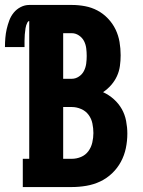

<svg xmlns="http://www.w3.org/2000/svg" viewBox="-58 -755 578 775"><path d="M34 0V-114H60V-670Q58 -670 56 -668.5Q54 -667 53 -665Q47 -654 45 -641Q43 -628 42 -615.5Q41 -603 41 -590.5Q41 -578 41 -565H-38Q-38 -583 -36.5 -601.5Q-35 -620 -31 -637.5Q-27 -655 -20.5 -672.5Q-14 -690 -2.5 -704Q9 -718 25.5 -726.5Q42 -735 60 -735H232Q259 -735 285.5 -730Q312 -725 335.5 -712.5Q359 -700 378 -680Q397 -660 408.5 -636Q420 -612 424.5 -585.5Q429 -559 429 -532Q429 -510 426 -488.5Q423 -467 414 -447.5Q405 -428 390.5 -411.5Q376 -395 358 -383Q382 -372 401.5 -354.5Q421 -337 433.5 -315Q446 -293 451 -267Q456 -241 456 -216Q456 -186 450 -157Q444 -128 430 -102Q416 -76 394.5 -55.5Q373 -35 346.5 -22.5Q320 -10 290.5 -5Q261 0 232 0ZM197 -437H232Q247 -437 260.5 -446Q274 -455 281 -469Q288 -483 290 -498.5Q292 -514 292 -529Q292 -545 290 -560.5Q288 -576 281 -589.5Q274 -603 260.5 -612Q247 -621 232 -621H197ZM232 -114Q251 -114 269 -121.5Q287 -129 298.5 -144.5Q310 -160 314.5 -179.5Q319 -199 319 -218Q319 -237 315 -256.5Q311 -276 299.5 -291.5Q288 -307 269.5 -315Q251 -323 232 -323H197V-114Z"/></svg>

Font: Iosevka Slab Heavy
Style: Regular
Weight: 900
Monospace: yes
Designer: Belleve Invis
Foundry: Belleve Invis
Version: Version 11.1.0; ttfautohint (v1.8.3)